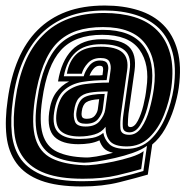

<svg xmlns="http://www.w3.org/2000/svg" viewBox="-20 -617 672 695"><path d="M276 58Q185 58 127.5 36.5Q70 15 40 -26Q10 -67 3.5 -125Q-3 -183 8 -257Q19 -338 46 -401.5Q73 -465 116 -508Q160 -552 220 -574.5Q280 -597 360 -597Q426 -597 480.5 -580Q535 -563 571 -527Q607 -491 622.5 -434.5Q638 -378 627 -299Q622 -264 609.5 -224.5Q597 -185 577.5 -150.5Q558 -116 531 -94L515 15Q474 27 412.5 42.5Q351 58 276 58ZM279 39Q354 39 409 26Q464 13 499 2L512 -89Q493 -75 462 -64Q431 -53 396 -45Q361 -37 331 -32.5Q301 -28 284 -28Q216 -31 174 -52Q132 -73 117 -121.5Q102 -170 115 -257Q125 -328 144.5 -376Q164 -424 193 -454Q222 -483 261.5 -496Q301 -509 352 -509Q455 -509 498.5 -452Q542 -395 528 -297Q523 -263 513 -226Q503 -189 487 -163.5Q471 -138 449 -138Q426 -138 424.5 -158Q423 -178 427 -205L449 -361Q457 -412 431.5 -434.5Q406 -457 346 -457Q286 -457 253.5 -427Q221 -397 211 -341H283Q288 -360 303 -379Q318 -398 342 -398Q363 -398 368.5 -386.5Q374 -375 371 -361L366 -327Q319 -327 278.5 -320.5Q238 -314 211 -289.5Q184 -265 176 -211Q168 -159 192 -136.5Q216 -114 267 -114Q293 -114 315 -118Q337 -122 354 -136Q358 -113 375.5 -95.5Q393 -78 437 -78Q489 -78 524 -111Q559 -144 580 -195Q601 -246 609 -299Q619 -374 604.5 -427Q590 -480 556 -514Q522 -547 471.5 -563Q421 -579 358 -579Q283 -579 226 -557Q169 -535 128 -494Q47 -411 27 -257Q17 -187 23 -132Q29 -77 57 -39Q86 -1 139.5 19Q193 39 279 39ZM280 30Q197 30 144.5 10.5Q92 -9 65 -46Q38 -82 32 -135.5Q26 -189 36 -257Q46 -331 70 -389.5Q94 -448 134 -488Q213 -570 357 -570Q418 -570 467 -555Q516 -540 549 -507Q582 -474 596 -422.5Q610 -371 600 -299Q593 -250 573.5 -201Q554 -152 520.5 -119.5Q487 -87 439 -87Q395 -87 378.5 -105.5Q362 -124 362 -158Q348 -138 322.5 -130.5Q297 -123 268 -123Q221 -123 199.5 -143Q178 -163 185 -211Q193 -262 220 -284.5Q247 -307 287.5 -312.5Q328 -318 374 -318L380 -361Q383 -379 376.5 -393Q370 -407 344 -407Q315 -407 298 -388.5Q281 -370 276 -350H222Q230 -397 258.5 -422.5Q287 -448 344 -448Q400 -448 423.5 -427Q447 -406 440 -361L418 -205Q414 -173 416 -151Q418 -129 448 -129Q474 -129 492 -155.5Q510 -182 521 -221Q532 -260 537 -297Q551 -399 505.5 -459Q460 -519 353 -519Q299 -519 258 -505.5Q217 -492 187 -462Q128 -402 106 -257Q93 -166 108.5 -115.5Q124 -65 168 -43.5Q212 -22 283 -19Q299 -18 328 -21.5Q357 -25 390.5 -32Q424 -39 454 -48.5Q484 -58 500 -70L491 -5Q457 5 404.5 17.5Q352 30 280 30ZM288 -47Q301 -46 328.5 -50.5Q356 -55 389 -64Q366 -69 355.5 -81Q345 -93 340 -109Q323 -101 303.5 -98Q284 -95 264 -95Q204 -95 177 -122Q150 -149 158 -211Q164 -256 183 -282Q202 -308 230 -322H190Q202 -396 240 -435.5Q278 -475 348 -475Q418 -475 446.5 -448Q475 -421 467 -361L445 -205Q444 -195 443.5 -186.5Q443 -178 443 -171Q441 -157 452 -157Q467 -157 479 -180Q491 -203 499 -235.5Q507 -268 510 -297Q523 -384 484.5 -437.5Q446 -491 350 -491Q251 -491 200.5 -435.5Q150 -380 133 -257Q121 -177 134.5 -131.5Q148 -86 187 -67.5Q226 -49 288 -47ZM304 -343Q309 -344 315 -344Q321 -344 327 -344Q333 -344 339 -344Q345 -344 351 -345L353 -361Q354 -366 352.5 -372.5Q351 -379 340 -379Q328 -379 318.5 -368Q309 -357 304 -343ZM290 -159Q325 -159 341.5 -179.5Q358 -200 361 -221L370 -286Q330 -286 304.5 -281.5Q279 -277 265.5 -262Q252 -247 248 -214Q245 -194 251.5 -176.5Q258 -159 290 -159ZM291 -169Q265 -169 259.5 -183Q254 -197 257 -214Q263 -253 285.5 -265Q308 -277 359 -277L352 -221Q349 -203 335 -186Q321 -169 291 -169ZM294 -187Q314 -187 323 -198Q332 -209 334 -221L339 -258Q306 -256 292.5 -247Q279 -238 276 -214Q274 -204 276.5 -195.5Q279 -187 294 -187Z"/></svg>

Font: Alumni Sans Collegiate One SC
Style: Italic
Weight: 400
Italic angle: -8°
Designer: Robert E. Leuschke
Foundry: Robert E. Leuschke
Version: Version 1.100